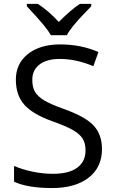

<svg xmlns="http://www.w3.org/2000/svg" viewBox="-20 -951 589 981"><path d="M501 -189.9Q501 -95.7 432.6 -43Q364.3 9.8 247.1 9.8Q120.1 9.8 51.8 -22.9V-103Q95.7 -84.5 147.5 -73.7Q199.2 -63 250 -63Q333 -63 375 -94.5Q417 -126 417 -182.1Q417 -219.2 402.1 -242.9Q387.2 -266.6 352.3 -286.6Q317.4 -306.6 246.1 -332Q146.5 -367.7 103.8 -416.5Q61 -465.3 61 -543.9Q61 -626.5 123 -675.3Q185.1 -724.1 287.1 -724.1Q393.6 -724.1 482.9 -685.1L457 -612.8Q368.7 -649.9 285.2 -649.9Q219.2 -649.9 182.1 -621.6Q145 -593.3 145 -543Q145 -505.9 158.7 -482.2Q172.4 -458.5 204.8 -438.7Q237.3 -418.9 304.2 -395Q416.5 -355 458.7 -309.1Q501 -263.2 501 -189.9ZM117.2 -931.2H173.3Q229 -895 280.3 -838.9Q343.8 -902.3 388.2 -931.2H446.3V-918.9L414.1 -885.7Q343.8 -813.5 321.3 -771H240.2Q229 -791 204.1 -821.8Q179.2 -852.5 117.2 -918.9Z"/></svg>

Font: Open Sans ACDW
Style: acdw
Weight: 400
Foundry: Ascender Corporation
Version: Version 1.10